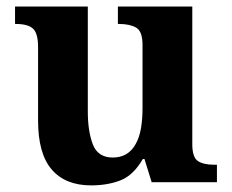

<svg xmlns="http://www.w3.org/2000/svg" viewBox="-20 -556 707 586"><path d="M642.1 -53.2V0H442.9L420.9 -70.8H416Q387.2 -21 347.9 -5.6Q308.6 9.8 257.8 9.8Q179.7 9.8 137.9 -38.6Q96.2 -86.9 96.2 -188V-412.1Q96.2 -454.1 80.8 -468.5Q65.4 -482.9 27.8 -482.9H25.9V-536.1H248V-215.8Q248 -155.3 263.4 -115.2Q278.8 -75.2 324.2 -75.2Q371.1 -75.2 394 -116.2Q405.3 -136.2 410.2 -164.1Q415 -191.9 415 -227.1V-418.9Q415 -460.4 395.5 -471.7Q376 -482.9 342.8 -482.9H339.8V-536.1H566.9V-116.2Q566.9 -75.7 584 -64.5Q601.1 -53.2 633.8 -53.2Z"/></svg>

Font: Koh Santepheap
Style: Bold
Weight: 700
Designer: Danh Hong
Version: Version 2.002; ttfautohint (v1.8.3)